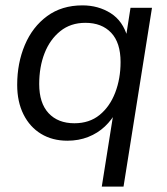

<svg xmlns="http://www.w3.org/2000/svg" viewBox="-20 -515 623 715"><path d="M359 180 404 -103H415Q397 -69 370.5 -44Q344 -19 308.5 -5Q273 9 231 9Q175 9 133 -16.5Q91 -42 67.5 -89Q44 -136 44 -199Q44 -280 72.5 -347.5Q101 -415 155.5 -455Q210 -495 287 -495Q346 -495 392 -466Q438 -437 455 -376L449 -377L466 -486H546L440 180ZM257 -56Q313 -56 351 -87Q389 -118 409 -170Q429 -222 429 -284Q429 -356 394 -393Q359 -430 298 -430Q243 -430 204.5 -399Q166 -368 146 -317Q126 -266 126 -202Q126 -131 161 -93.5Q196 -56 257 -56Z"/></svg>

Font: Nunito Sans 12pt ExtraLight 12pt
Style: Italic
Weight: 400
Italic angle: -9°
Version: Version 3.101;gftools[0.9.27]